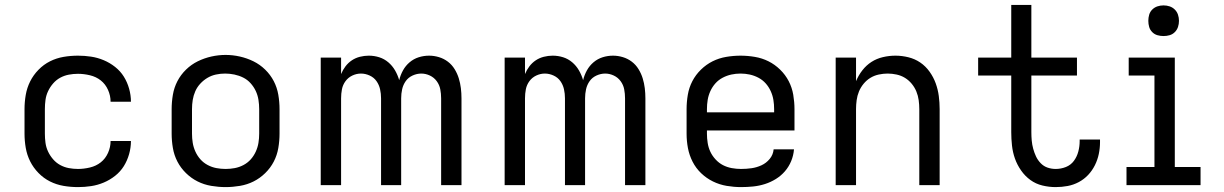

<svg xmlns="http://www.w3.org/2000/svg" viewBox="-20 -755 4990 783"><path d="M298 8Q268 8 239 3Q210 -2 184 -15Q158 -28 137 -49.5Q116 -71 103 -97Q90 -123 85 -152Q80 -181 80 -210V-310Q80 -339 85 -368Q90 -397 103 -423Q116 -449 137 -470.5Q158 -492 184 -505Q210 -518 239 -523Q268 -528 298 -528Q325 -528 351.5 -524Q378 -520 403 -509.5Q428 -499 449.5 -482Q471 -465 485 -442.5Q499 -420 506.5 -393.5Q514 -367 514 -340Q514 -340 514 -340Q514 -340 514 -340H431Q431 -340 431 -340Q431 -340 431 -340Q431 -365 420.5 -388.5Q410 -412 391 -427Q372 -442 347 -448Q322 -454 298 -454Q279 -454 260.5 -450.5Q242 -447 225.5 -438Q209 -429 196.5 -414.5Q184 -400 176 -383Q168 -366 165.5 -347.5Q163 -329 163 -310V-210Q163 -191 165.5 -172.5Q168 -154 176 -137Q184 -120 196.5 -105.5Q209 -91 225.5 -82Q242 -73 260.5 -69.5Q279 -66 298 -66Q322 -66 347 -72Q372 -78 391 -93Q410 -108 420.5 -131.5Q431 -155 431 -180Q431 -180 431 -180Q431 -180 431 -180H514Q514 -180 514 -180Q514 -180 514 -180Q514 -153 506.5 -126.5Q499 -100 485 -77.5Q471 -55 449.5 -38Q428 -21 403 -10.5Q378 0 351.5 4Q325 8 298 8Z M900 8Q871 8 841.5 3Q812 -2 786 -15Q760 -28 738.5 -49Q717 -70 703.5 -96Q690 -122 685 -151.5Q680 -181 680 -210V-310Q680 -339 685 -368.5Q690 -398 703.5 -424Q717 -450 738.5 -471Q760 -492 786.5 -505Q813 -518 842 -524.5Q871 -531 900 -531Q929 -531 958 -524.5Q987 -518 1013.5 -505Q1040 -492 1061.5 -471Q1083 -450 1096.5 -424Q1110 -398 1115 -368.5Q1120 -339 1120 -310V-210Q1120 -181 1115 -151.5Q1110 -122 1096.5 -96Q1083 -70 1061.5 -49Q1040 -28 1014 -15Q988 -2 958.5 3Q929 8 900 8ZM900 -66Q919 -66 937.5 -69.5Q956 -73 973 -82Q990 -91 1002.5 -105Q1015 -119 1023 -136.5Q1031 -154 1034 -172.5Q1037 -191 1037 -210V-310Q1037 -329 1034 -348Q1031 -367 1023 -384Q1015 -401 1002 -415.5Q989 -430 972 -438.5Q955 -447 936 -451Q917 -455 898 -455Q879 -455 860.5 -451Q842 -447 826 -437.5Q810 -428 797 -414Q784 -400 776.5 -383Q769 -366 766 -347.5Q763 -329 763 -310V-210Q763 -191 766 -172.5Q769 -154 777 -136.5Q785 -119 797.5 -105Q810 -91 827 -82Q844 -73 862.5 -69.5Q881 -66 900 -66Z M1288 0V-520H1371V-453Q1378 -470 1389 -484.5Q1400 -499 1415 -509Q1430 -519 1448 -523.5Q1466 -528 1484 -528Q1506 -528 1526.5 -521.5Q1547 -515 1563.5 -501Q1580 -487 1591 -468Q1602 -449 1608 -428Q1613 -449 1623.5 -468Q1634 -487 1650.5 -501Q1667 -515 1687.5 -521.5Q1708 -528 1730 -528Q1750 -528 1770 -522Q1790 -516 1806.5 -503.5Q1823 -491 1834 -473Q1845 -455 1851 -435.5Q1857 -416 1859.5 -395.5Q1862 -375 1862 -354V0H1779V-354Q1779 -373 1775.5 -391Q1772 -409 1761 -424Q1750 -439 1733 -447Q1716 -455 1698 -455Q1680 -455 1662.5 -447Q1645 -439 1634.5 -424Q1624 -409 1620 -391Q1616 -373 1616 -354V0H1534V-354Q1534 -373 1530 -391Q1526 -409 1515.5 -424Q1505 -439 1487.5 -447Q1470 -455 1452 -455Q1434 -455 1417 -447Q1400 -439 1389 -424Q1378 -409 1374.5 -391Q1371 -373 1371 -354V0Z M2038 0V-520H2121V-453Q2128 -470 2139 -484.5Q2150 -499 2165 -509Q2180 -519 2198 -523.5Q2216 -528 2234 -528Q2256 -528 2276.5 -521.5Q2297 -515 2313.5 -501Q2330 -487 2341 -468Q2352 -449 2358 -428Q2363 -449 2373.5 -468Q2384 -487 2400.5 -501Q2417 -515 2437.5 -521.5Q2458 -528 2480 -528Q2500 -528 2520 -522Q2540 -516 2556.5 -503.5Q2573 -491 2584 -473Q2595 -455 2601 -435.5Q2607 -416 2609.5 -395.5Q2612 -375 2612 -354V0H2529V-354Q2529 -373 2525.5 -391Q2522 -409 2511 -424Q2500 -439 2483 -447Q2466 -455 2448 -455Q2430 -455 2412.5 -447Q2395 -439 2384.5 -424Q2374 -409 2370 -391Q2366 -373 2366 -354V0H2284V-354Q2284 -373 2280 -391Q2276 -409 2265.5 -424Q2255 -439 2237.5 -447Q2220 -455 2202 -455Q2184 -455 2167 -447Q2150 -439 2139 -424Q2128 -409 2124.5 -391Q2121 -373 2121 -354V0Z M3002 8Q2973 8 2943.5 3Q2914 -2 2887.5 -15Q2861 -28 2839.5 -48.5Q2818 -69 2804.5 -95.5Q2791 -122 2785.5 -151Q2780 -180 2780 -210V-310Q2780 -339 2785 -368.5Q2790 -398 2803.5 -424Q2817 -450 2838.5 -471Q2860 -492 2886 -505Q2912 -518 2941.5 -523Q2971 -528 3000 -528Q3029 -528 3058.5 -523Q3088 -518 3114 -505Q3140 -492 3161.5 -471Q3183 -450 3196.5 -424Q3210 -398 3215 -368.5Q3220 -339 3220 -310V-223H2863V-210Q2863 -191 2866 -172Q2869 -153 2877 -136Q2885 -119 2898.5 -104.5Q2912 -90 2928.5 -81.5Q2945 -73 2964 -69.5Q2983 -66 3002 -66Q3024 -66 3045 -69Q3066 -72 3085.5 -81Q3105 -90 3119 -107Q3133 -124 3135 -146H3218Q3216 -121 3206.5 -98Q3197 -75 3181 -56.5Q3165 -38 3144 -25Q3123 -12 3099.5 -4.5Q3076 3 3051.5 5.5Q3027 8 3002 8ZM2863 -297H3137V-310Q3137 -329 3134 -347.5Q3131 -366 3123 -383.5Q3115 -401 3102.5 -415Q3090 -429 3073 -438Q3056 -447 3037.5 -451Q3019 -455 3000 -455Q2981 -455 2962.5 -451Q2944 -447 2927 -438Q2910 -429 2897.5 -415Q2885 -401 2877 -383.5Q2869 -366 2866 -347.5Q2863 -329 2863 -310Z M3388 0V-520H3471V-424Q3481 -448 3497 -468.5Q3513 -489 3534 -502.5Q3555 -516 3580.5 -522Q3606 -528 3632 -528Q3658 -528 3684.5 -521.5Q3711 -515 3733 -500Q3755 -485 3771 -462.5Q3787 -440 3796 -415Q3805 -390 3808.5 -363.5Q3812 -337 3812 -310V0H3729V-310Q3729 -328 3726.5 -346.5Q3724 -365 3717 -382Q3710 -399 3698 -413.5Q3686 -428 3670.5 -437.5Q3655 -447 3636.5 -451Q3618 -455 3600 -455Q3582 -455 3563.5 -451Q3545 -447 3529.5 -437.5Q3514 -428 3502 -413.5Q3490 -399 3483 -382Q3476 -365 3473.5 -346.5Q3471 -328 3471 -310V0Z M4285 8Q4258 8 4231 1.5Q4204 -5 4182 -21Q4160 -37 4144 -60Q4128 -83 4119 -108.5Q4110 -134 4107 -161.5Q4104 -189 4104 -216V-447H3969V-520H4104V-735H4186V-520H4372V-447H4186V-216Q4186 -199 4187.5 -182Q4189 -165 4193.5 -148.5Q4198 -132 4205 -117Q4212 -102 4224 -89.5Q4236 -77 4252 -71.5Q4268 -66 4285 -66Q4307 -66 4327 -74Q4347 -82 4359.5 -99Q4372 -116 4377.5 -137Q4383 -158 4383 -179Q4383 -181 4383 -182.5Q4383 -184 4383 -186H4466Q4466 -183 4466 -180.5Q4466 -178 4466 -175Q4466 -151 4461 -127Q4456 -103 4445 -81Q4434 -59 4417.5 -41.5Q4401 -24 4379.5 -12.5Q4358 -1 4334 3.5Q4310 8 4285 8Z M4574 0V-74H4688V-447H4583V-520H4771V-74H4876V0ZM4725 -608Q4712 -608 4700 -611.5Q4688 -615 4679 -624Q4670 -633 4666.5 -645Q4663 -657 4663 -670Q4663 -683 4666.5 -695Q4670 -707 4679 -716Q4688 -725 4700 -729Q4712 -733 4725 -733Q4738 -733 4750 -729Q4762 -725 4771 -716Q4780 -707 4784 -695Q4788 -683 4788 -670Q4788 -657 4784 -645Q4780 -633 4771 -624Q4762 -615 4750 -611.5Q4738 -608 4725 -608Z"/></svg>

Font: Zed Sans Extended
Style: Regular
Weight: 400
Width: 7
Designer: Belleve Invis
Foundry: Belleve Invis
Version: Version 1.0.0; ttfautohint (v1.8.4)